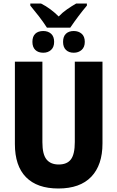

<svg xmlns="http://www.w3.org/2000/svg" viewBox="-20 -1066 669 1096"><path d="M248 -908Q226 -942 202 -973Q178 -1004 153 -1034V-1046H214Q242 -1032 267.5 -1013Q293 -994 315 -972Q337 -995 363 -1013Q389 -1031 415 -1046H476V-1034Q453 -1007 428.5 -974.5Q404 -942 381 -908ZM227 -765Q198 -765 181.5 -781Q165 -797 165 -827Q165 -858 181.5 -873.5Q198 -889 227 -889Q254 -889 271.5 -873.5Q289 -858 289 -827Q289 -797 271.5 -781Q254 -765 227 -765ZM401 -765Q373 -765 356.5 -781Q340 -797 340 -827Q340 -858 356.5 -873.5Q373 -889 401 -889Q428 -889 446 -873.5Q464 -858 464 -827Q464 -797 446 -781Q428 -765 401 -765ZM565 -247Q565 -124 501 -57Q437 10 313 10Q192 10 128.5 -54.5Q65 -119 65 -244V-714H222V-254Q222 -185 245.5 -156Q269 -127 315 -127Q363 -127 385 -156.5Q407 -186 407 -255V-714H565Z"/></svg>

Font: Noto Sans Condensed ExtraBold
Style: Regular
Weight: 800
Width: 3
Designer: Monotype Design Team
Foundry: Monotype Imaging Inc.
Version: Version 2.013; ttfautohint (v1.8.4.7-5d5b)